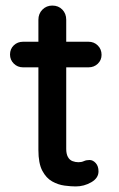

<svg xmlns="http://www.w3.org/2000/svg" viewBox="-20 -670 426 690"><path d="M63 -520H298Q318 -520 331.5 -506.5Q345 -493 345 -473Q345 -454 331.5 -441Q318 -428 298 -428H63Q43 -428 29.5 -441.5Q16 -455 16 -474Q16 -494 29.5 -507Q43 -520 63 -520ZM168 -650Q190 -650 204 -635.5Q218 -621 218 -599V-135Q218 -117 224 -106Q230 -95 240.5 -91Q251 -87 262 -87Q273 -87 281.5 -91Q290 -95 302 -95Q314 -95 324 -84Q334 -73 334 -54Q334 -30 308 -15Q282 0 252 0Q235 0 212 -3Q189 -6 167.5 -18Q146 -30 132 -56.5Q118 -83 118 -131V-599Q118 -621 132.5 -635.5Q147 -650 168 -650Z"/></svg>

Font: Quicksand Light SemiBold
Style: Regular
Weight: 600
Version: Version 3.006